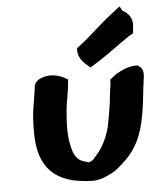

<svg xmlns="http://www.w3.org/2000/svg" viewBox="-54 -837 705 859"><g transform="rotate(-5 298.5 -407.5)"><path d="M89 -354C85 -319 84 -284 85 -252C87 -146 124 -65 233 -36L234 -35H235C259 -30 295 -24 328 -24H330C347 -25 364 -28 381 -35C405 -45 427 -54 450 -75C489 -108 518 -138 543 -192C565 -243 573 -289 582 -352V-353C583 -370 586 -385 587 -396L590 -425C591 -432 593 -438 593 -449C595 -463 606 -502 576 -518L571 -521H564C522 -520 494 -501 474 -491L445 -468V-456C445 -448 442 -436 441 -425C439 -409 436 -389 434 -364C428 -323 423 -296 416 -260C405 -216 385 -177 368 -154C357 -141 341 -120 336 -117H335V-116C332 -113 322 -109 316 -108C316 -108 314 -108 313 -109L309 -111C277 -117 261 -132 250 -160C241 -187 234 -221 234 -264C234 -293 236 -323 239 -354C242 -383 254 -439 256 -472L257 -485L246 -492C228 -502 203 -512 171 -510C161 -509 104 -503 105 -457C101 -426 93 -386 89 -354ZM309 -621V-607C310 -576 336 -552 349 -541L362 -530L378 -540C438 -576 490 -618 547 -656L565 -666L568 -700C571 -731 553 -758 526 -771L515 -791L473 -758C418 -716 371 -667 321 -630Z"/></g></svg>

Font: Hussar Pisanka
Style: BlkKur
Weight: 700
Designer: Robert Jablonski
Foundry: Cannot Into Space Fonts
Version: Version 1.070